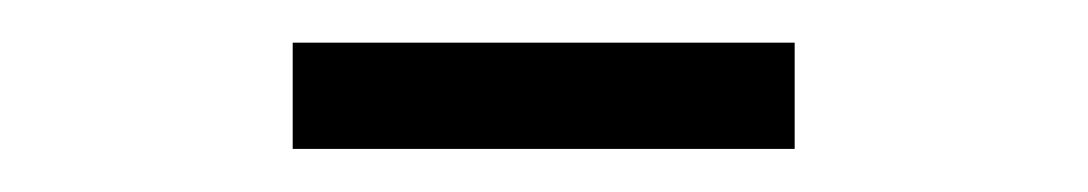

<svg xmlns="http://www.w3.org/2000/svg" viewBox="-20 -498 510 90"><path d="M117.2 -478H352.5V-428.2H117.2Z"/></svg>

Font: Lateef Medium
Style: Regular
Weight: 500
Designer: SIL International
Foundry: SIL International
Version: Version 4.200